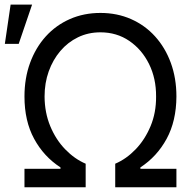

<svg xmlns="http://www.w3.org/2000/svg" viewBox="-41 -792 825 812"><path d="M62.5 0V-78.1H214.8V-84Q144 -129.9 103.3 -205.1Q62.5 -280.3 62.5 -383.8Q62.5 -461.4 86.2 -526.1Q109.9 -590.8 152.8 -638.2Q195.8 -685.5 254.6 -711.4Q313.5 -737.3 383.8 -737.3Q454.1 -737.3 512.9 -711.4Q571.8 -685.5 614.7 -638.2Q657.7 -590.8 681.4 -526.1Q705.1 -461.4 705.1 -383.8Q704.6 -280.3 663.8 -205.1Q623 -129.9 552.7 -84V-78.1H705.1V0H446.3V-99.6Q493.2 -119.6 532.5 -160.4Q571.8 -201.2 595.7 -258.3Q619.6 -315.4 619.1 -383.8Q619.6 -460 589.4 -521.2Q559.1 -582.5 505.9 -618.9Q452.6 -655.3 383.8 -655.3Q332 -655.3 288.8 -634.3Q245.6 -613.3 214.1 -576.2Q182.6 -539.1 165 -490Q147.5 -440.9 147.5 -383.8Q147.9 -315.4 171.6 -258.3Q195.3 -201.2 234.9 -160.4Q274.4 -119.6 321.3 -99.6V0ZM-20.5 -606.4 3.9 -772.5H94.7L38.1 -606.4Z"/></svg>

Font: Inter V
Style: 
Weight: 400
Designer: Rasmus Andersson
Foundry: rsms
Version: Version 4.000;git-a3f224843